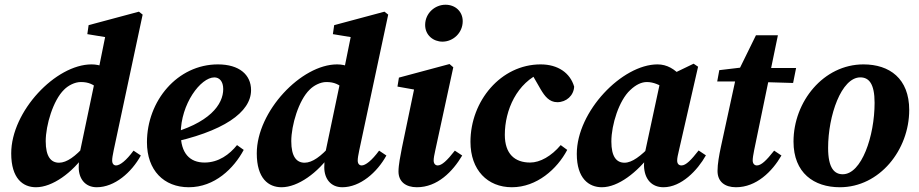

<svg xmlns="http://www.w3.org/2000/svg" viewBox="-20 -768 3845 803"><path d="M130.5 15.1C198.6 15.1 282.4 -44.5 339.1 -127H350.5L335.1 -159.1C296.2 -114.8 259.4 -87.5 227 -87.5C193.2 -87.5 171.2 -112.9 171.2 -177.5C171.2 -244.2 202.2 -348.7 247.9 -392.9C264.7 -410.2 292.7 -424.9 317.8 -424.9C351.2 -424.9 369.9 -415 393.5 -395.2L462.7 -452.9C432.5 -484.6 400.2 -498.7 362.8 -498.7C213.2 -498.7 26.9 -302.6 26.9 -126.6C26.9 -21.3 76 15.1 130.5 15.1ZM384.5 15.1C459.4 15.1 530 -46.7 569 -117.6L538.5 -138C508.1 -96.5 481.6 -76.1 465.6 -76.1C455.8 -76.1 449.1 -83.3 449.1 -96.6C449.1 -106.9 451.3 -118.6 455.6 -140L576.6 -706.9L561 -719.2L350.6 -662.8L345.2 -625.2L467.9 -605L425.9 -643.8L388.7 -459.6L378 -435.9L312.7 -124.6L313.6 -121.7C309.9 -98.6 309.2 -83.1 309.2 -68.4C309.2 -20.5 336.3 15.1 384.5 15.1Z M769.6 15.1C878 15.1 958 -63.8 999.3 -141.1L971.3 -161.2C940 -122.2 894.3 -88.2 835.6 -88.2C773.5 -88.2 735.9 -127.2 735.9 -209C735.9 -333.4 819.4 -444.3 876.5 -444.3C897.4 -444.3 913.6 -428 913.6 -395.3C913.6 -332.6 858.9 -251.4 674.8 -204.9L677.4 -167.6C916.5 -216.4 1030 -299.2 1030 -391C1030 -455.7 980.4 -498.7 891.4 -498.7C722 -498.7 594.6 -346.2 594.6 -173C594.6 -55.7 665.4 15.1 769.6 15.1Z M1157.5 15.1C1225.6 15.1 1309.4 -44.5 1366.1 -127H1377.5L1362.1 -159.1C1323.2 -114.8 1286.4 -87.5 1254 -87.5C1220.2 -87.5 1198.2 -112.9 1198.2 -177.5C1198.2 -244.2 1229.2 -348.7 1274.9 -392.9C1291.7 -410.2 1319.7 -424.9 1344.8 -424.9C1378.2 -424.9 1396.9 -415 1420.5 -395.2L1489.7 -452.9C1459.5 -484.6 1427.2 -498.7 1389.8 -498.7C1240.2 -498.7 1053.9 -302.6 1053.9 -126.6C1053.9 -21.3 1103 15.1 1157.5 15.1ZM1411.5 15.1C1486.4 15.1 1557 -46.7 1596 -117.6L1565.5 -138C1535.1 -96.5 1508.6 -76.1 1492.6 -76.1C1482.8 -76.1 1476.1 -83.3 1476.1 -96.6C1476.1 -106.9 1478.3 -118.6 1482.6 -140L1603.6 -706.9L1588 -719.2L1377.6 -662.8L1372.2 -625.2L1494.9 -605L1452.9 -643.8L1415.7 -459.6L1405 -435.9L1339.7 -124.6L1340.6 -121.7C1336.9 -98.6 1336.2 -83.1 1336.2 -68.4C1336.2 -20.5 1363.3 15.1 1411.5 15.1Z M1646.6 -50.9C1646.6 -8.3 1676.9 15.1 1723.6 15.1C1809.6 15.1 1873.1 -50.4 1913.1 -117.6L1882.3 -138C1849.5 -95.8 1827.5 -76.1 1810.7 -76.1C1801.1 -76.1 1793.7 -83.3 1793.7 -96.6C1793.7 -106.9 1796.3 -120.7 1800.5 -139.3L1875.8 -486.6L1860 -500.2L1648.4 -443.4L1642.3 -405.9L1738.4 -388.8L1716.4 -416.4L1660.9 -149.7C1655.1 -119.4 1646.6 -78.1 1646.6 -50.9ZM1830.6 -593.8C1874.6 -593.8 1915.2 -629.9 1915.2 -679.4C1915.2 -719.3 1884.9 -748.2 1843.2 -748.2C1799.1 -748.2 1758.1 -713 1758.1 -663.5C1758.1 -620.5 1792.7 -593.8 1830.6 -593.8Z M2120.9 15.1C2225 15.1 2310.2 -61.1 2352.3 -141.1L2325 -161.2C2286.3 -115.1 2238.8 -88.2 2197.3 -88.2C2132.7 -88.2 2091.3 -124.5 2091.3 -204.3C2091.3 -307.4 2141.6 -422.7 2247.2 -465.6H2264.4V-478H2193.1L2241.6 -393.8C2258.2 -365.9 2277.2 -340.6 2310.7 -340.6C2348.7 -340.6 2379.5 -368.5 2381.3 -405.7C2364.6 -463 2313.5 -498.7 2241.1 -498.7C2075 -498.7 1947.6 -345.9 1947.6 -174.7C1947.6 -56.9 2018.9 15.1 2120.9 15.1Z M2497.3 15.1C2565.4 15.1 2645.1 -46.7 2705.1 -127H2708.8L2702.6 -159.8C2660 -115.5 2623.6 -87.5 2591.9 -87.5C2558 -87.5 2536.9 -112.9 2536.9 -176.1C2536.9 -246.9 2569.2 -348.4 2615.7 -391.2C2640.3 -414.6 2663.6 -424.9 2685.6 -424.9C2712.5 -424.9 2739.3 -413.2 2762.9 -396.5L2830.7 -446.1C2802.5 -479.2 2769.4 -498.7 2729.9 -498.7C2582.3 -498.7 2392.3 -302.6 2392.3 -124.3C2392.3 -21.3 2442.9 15.1 2497.3 15.1ZM2754.7 15.1C2829.6 15.1 2896.9 -55.3 2932.3 -118.3L2901.8 -138.7C2871.1 -99.3 2848.9 -76.1 2830.3 -76.1C2818.8 -76.1 2812.1 -83.3 2812.1 -96.6C2812.1 -106.9 2815.1 -120.7 2819.6 -139.3L2899.6 -489L2880.9 -501.6L2749.7 -438.3L2743.4 -436.6L2672.1 -105.1L2676.2 -103.6C2674.2 -92.9 2673.3 -85.5 2673.3 -75.8C2674.8 -17.2 2706.9 15.1 2754.7 15.1Z M2979.6 -427.3H3099.1L3104 -426.7L3297 -421L3309.5 -483.6H3106.8V-488.7L2988.3 -474.6L2979.6 -427.3ZM3058.1 15.1C3143.3 15.1 3209.3 -50.4 3248.2 -117.6L3217.7 -138C3184.6 -95.8 3163.2 -76.1 3145.5 -76.1C3135.7 -76.1 3128 -83.3 3128 -96.9C3128 -106.9 3130.3 -120.7 3134.1 -139.9L3233.4 -620.5H3141.6L3060.4 -455L2994.9 -153.3C2987.7 -119.4 2980.9 -82.4 2980.9 -53C2980.9 -8.3 3011.2 15.1 3058.1 15.1Z M3492.6 15.1C3658.7 15.1 3782.6 -141.1 3782.6 -308C3782.6 -439.6 3700.2 -498.7 3591.2 -498.7C3424.1 -498.7 3298.7 -343 3298.7 -175.9C3298.7 -44.7 3384.1 15.1 3492.6 15.1ZM3504.6 -39.2C3470.1 -39.2 3443.4 -64.3 3443.4 -149.2C3443.4 -284.6 3498.8 -444.4 3578.1 -444.4C3613.4 -444.4 3637.8 -418.9 3637.8 -338.1C3637.8 -198.4 3583.3 -39.2 3504.6 -39.2Z"/></svg>

Font: Source Serif 4 Variable
Style: Italic
Weight: 400
Italic angle: -12°
Designer: Frank Grießhammer
Foundry: Adobe Systems Incorporated
Version: Version 4.004;hotconv 1.0.116;makeotfexe 2.5.65601